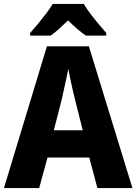

<svg xmlns="http://www.w3.org/2000/svg" viewBox="-20 -950 689 970"><path d="M472 0 431 -154H220L178 0H0L217 -716H429L649 0ZM360 -443Q355 -463 348 -492.5Q341 -522 335 -552Q329 -582 325 -602Q321 -581 315 -552.5Q309 -524 302.5 -495.5Q296 -467 291 -444L252 -292H398ZM403 -930Q417 -907 436.5 -881Q456 -855 477.5 -829.5Q499 -804 517 -783V-770H414Q392 -785 370 -804Q348 -823 324 -847Q299 -823 278 -804Q257 -785 236 -770H132V-783Q149 -802 171 -828.5Q193 -855 213.5 -882Q234 -909 246 -930Z"/></svg>

Font: Noto Sans Khmer SemiCondensed ExtraBold
Style: Regular
Weight: 800
Width: 4
Designer: Danh Hong and the Monotype Design Team
Foundry: Monotype Imaging Inc.
Version: Version 2.004